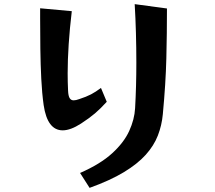

<svg xmlns="http://www.w3.org/2000/svg" viewBox="-20 -830 1040 928"><path d="M367 6Q465 -37 522 -89Q579 -141 604.5 -197Q630 -253 633 -307Q639 -414 639 -527Q639 -599 637 -671Q635 -743 631 -810L787 -789Q787 -669 784 -548Q781 -427 767 -278Q762 -224 743 -175Q724 -126 684.5 -82Q645 -38 579 2Q513 42 413 78ZM496 -338Q466 -305 439 -282Q412 -259 372 -233Q321 -200 283 -200Q209 -200 191 -322Q183 -379 179.5 -448.5Q176 -518 175 -593.5Q174 -669 174 -742V-790L327 -776Q317 -692 312 -616.5Q307 -541 307 -476Q307 -454 307.5 -433Q308 -412 309 -392Q310 -367 316.5 -356Q323 -345 336 -345Q347 -345 363 -351Q397 -362 420 -374Q443 -386 468 -405Z"/></svg>

Font: RocknRoll One
Style: Regular
Weight: 400
Designer: Fontworks Inc.
Foundry: Fontworks Inc.
Version: Version 1.100